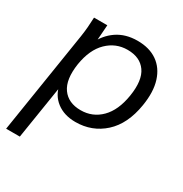

<svg xmlns="http://www.w3.org/2000/svg" viewBox="-169 -640 938 984"><g transform="rotate(30 300.0 -147.5)"><path d="M4.6 216 99.7 -385.9Q104.1 -414.2 106.6 -443.6Q109.1 -472.9 110.1 -502.3H188.7L180 -383.1H165.5Q192.1 -442.5 242.5 -476.9Q293 -511.3 363.7 -511.3Q433.7 -511.3 480.4 -478.9Q527.1 -446.5 546.3 -385.5Q565.5 -324.6 551.5 -239.1Q532 -118.1 462.1 -54.6Q392.1 8.9 294.1 8.9Q227.4 8.9 182.8 -25.2Q138.3 -59.4 128.3 -118.3H138.7L85.6 216ZM287.3 -56.8Q357.4 -56.8 406.4 -105.8Q455.4 -154.8 470.5 -249.1Q486.1 -346.6 451.3 -396.1Q416.5 -445.5 342.3 -445.5Q273.2 -445.5 222.9 -396.5Q172.7 -347.5 157.5 -253.8Q142.9 -156.2 178.5 -106.5Q214.1 -56.8 287.3 -56.8Z"/></g></svg>

Font: Mulish ExtraLight
Style: Italic
Weight: 200
Italic angle: -9°
Designer: Vernon Adams
Foundry: Vernon Adams
Version: Version 3.603